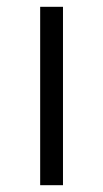

<svg xmlns="http://www.w3.org/2000/svg" viewBox="-20 -544 302 564"><path d="M98 -524H165V0H98Z"/></svg>

Font: Gontserrat Light
Style: Regular
Weight: 300
Designer: Julieta Ulanovsky
Foundry: Julieta Ulanovsky
Version: Version 6.001